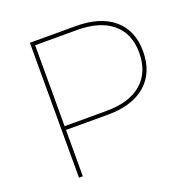

<svg xmlns="http://www.w3.org/2000/svg" viewBox="-125 -817 912 935"><g transform="rotate(-20 331.0 -349.5)"><path d="M631.8 -472.2Q631.8 -362.3 562 -301.3Q492.2 -240.2 365.2 -240.2H147.9V0H127.9V-699.2H365.2Q492.2 -699.2 562 -639.6Q631.8 -580.1 631.8 -472.2ZM147.9 -259.8H365.2Q483.4 -259.8 547.6 -315.4Q611.8 -371.1 611.8 -472.2Q611.8 -571.3 547.4 -625.2Q482.9 -679.2 365.2 -679.2H147.9Z"/></g></svg>

Font: Montserrat
Style: Thin
Weight: 250
Designer: Julieta Ulanovsky
Foundry: Julieta Ulanovsky
Version: Version 1.000;PS 002.000;hotconv 1.0.70;makeotf.lib2.5.58329